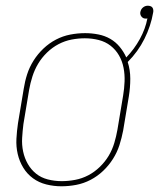

<svg xmlns="http://www.w3.org/2000/svg" viewBox="-20 -644 557 672"><path d="M195 8Q168 8 142 1.5Q116 -5 95.5 -20Q75 -35 61.5 -57Q48 -79 42 -105Q36 -131 37.5 -158.5Q39 -186 43 -213L63 -333Q67 -359 75 -384Q83 -409 97.5 -432Q112 -455 132 -474Q152 -493 176 -505.5Q200 -518 226 -523Q252 -528 278 -528Q301 -528 324 -523.5Q347 -519 366 -508Q385 -497 399 -480Q413 -463 422 -443Q450 -472 469.5 -507.5Q489 -543 496 -580Q495 -579 493 -579Q491 -579 489 -579Q481 -579 475.5 -585.5Q470 -592 471 -601Q472 -606 474 -610Q476 -614 480 -617.5Q484 -621 488.5 -622.5Q493 -624 497 -624Q502 -624 506.5 -622.5Q511 -621 513.5 -617.5Q516 -614 516.5 -609Q517 -604 516 -600Q508 -553 485.5 -508Q463 -463 427 -427Q436 -399 436 -368.5Q436 -338 431 -307L411 -187Q406 -161 398 -136Q390 -111 375.5 -88Q361 -65 341 -46Q321 -27 297 -14.5Q273 -2 247 3Q221 8 195 8ZM196 -10Q219 -10 243 -14.5Q267 -19 289 -30.5Q311 -42 329.5 -60Q348 -78 360.5 -99Q373 -120 380 -143.5Q387 -167 391 -190L411 -310Q415 -334 416 -358.5Q417 -383 412.5 -406.5Q408 -430 396.5 -450Q385 -470 367 -484Q349 -498 325.5 -504Q302 -510 277 -510Q254 -510 230.5 -505.5Q207 -501 185 -489.5Q163 -478 144.5 -460Q126 -442 113.5 -421Q101 -400 93.5 -376.5Q86 -353 82 -330L62 -210Q59 -186 57.5 -161.5Q56 -137 61 -113.5Q66 -90 77.5 -70Q89 -50 106.5 -36Q124 -22 147.5 -16Q171 -10 196 -10Z"/></svg>

Font: Iosevka Thin Oblique
Style: Regular
Weight: 100
Italic angle: -9°
Monospace: yes
Designer: Belleve Invis
Foundry: Belleve Invis
Version: Version 32.5.0; ttfautohint (v1.8.4)